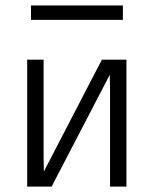

<svg xmlns="http://www.w3.org/2000/svg" viewBox="-20 -694 573 714"><path d="M81.1 0V-472.2H142.1V-109.9L143.1 -56.2L358.9 -472.2H450.2V0H389.2V-361.8L388.2 -416L171.9 0ZM95.2 -620.1V-673.8H437V-620.1Z"/></svg>

Font: CMU Bright
Style: Roman
Weight: 500
Version: Version 0.7.0